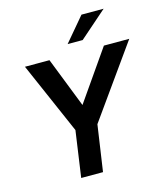

<svg xmlns="http://www.w3.org/2000/svg" viewBox="-129 -999 944 1097"><g transform="rotate(-15 342.5 -450.5)"><path d="M214 0 253 -273 68 -697H213L329 -401L535 -697H685L383 -273L343 0ZM337 -759 457 -901H588L426 -759Z"/></g></svg>

Font: Hanken Grotesk
Style: Bold Italic
Weight: 700
Italic angle: -8°
Designer: Alfredo Marco Pradil
Foundry: Hanken Design Co.
Version: Version 3.013